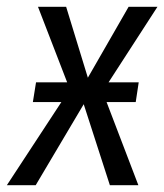

<svg xmlns="http://www.w3.org/2000/svg" viewBox="-51 -546 484 566"><path d="M357.9 -303.2 349.1 -245.1H263.2L356.9 0H272.9L195.8 -238.8L54.2 0H-30.8L129.9 -245.1H45.9L55.2 -303.2H147L61 -525.9H144L208 -316.9L328.1 -525.9H413.1L269 -303.2Z"/></svg>

Font: Fira Sans Compressed Book
Style: Italic
Weight: 350
Width: 3
Italic angle: -8°
Designer: Carrois Corporate & Edenspiekermann AG
Foundry: Carrois Corporate GbR & Edenspiekermann AG
Version: Version 4.203;PS 004.203;hotconv 1.0.88;makeotf.lib2.5.64775